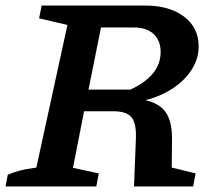

<svg xmlns="http://www.w3.org/2000/svg" viewBox="-41 -672 770 692"><path d="M-21 0 -13 -42Q4 -50 28 -56.5Q52 -63 90 -68L202 -582L100 -606L109 -652H482Q570 -652 622.5 -612Q675 -572 675 -505Q675 -461 650.5 -422Q626 -383 582.5 -354Q539 -325 483 -311Q535 -299 557 -266.5Q579 -234 579 -173L578 -68L664 -47L655 0H442L449 -178Q450 -230 432 -250.5Q414 -271 367 -271H262L222 -67L315 -47L306 0ZM441 -573H323L278 -349H429Q538 -400 538 -484Q538 -526 512.5 -549.5Q487 -573 441 -573Z"/></svg>

Font: Piazzolla SC SemiBold
Style: Italic
Weight: 600
Italic angle: -11.3°
Designer: Juan Pablo del Peral
Foundry: Huerta Tipografica
Version: Version 1.330